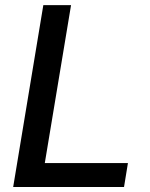

<svg xmlns="http://www.w3.org/2000/svg" viewBox="-20 -748 601 768"><path d="M32.7 0 153.3 -727.5H264.2L159.2 -95.7H491.7L476.1 0Z"/></svg>

Font: Inter 18pt Medium
Style: Italic
Weight: 500
Italic angle: -9.3988°
Designer: Rasmus Andersson
Foundry: rsms
Version: Version 4.001;git-66647c0bb